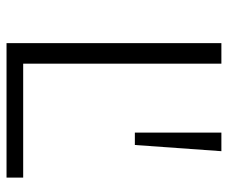

<svg xmlns="http://www.w3.org/2000/svg" viewBox="-75 -623 698 588"><g transform="rotate(90 274.0 -329.0)"><path d="M112 0V-658H175V0ZM134 0V-51H524V0ZM424 -393H386V-658H443Z"/></g></svg>

Font: Ysabeau Office Light
Style: Regular
Weight: 300
Designer: Christian Thalmann (Catharsis Fonts)
Version: Version 2.001;gftools[0.9.30]; featfreeze: tnum,lnum,ss02